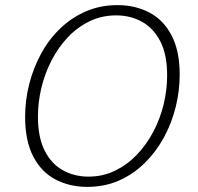

<svg xmlns="http://www.w3.org/2000/svg" viewBox="-20 -722 772 749"><path d="M320 7Q252 7 197 -21.5Q142 -50 110 -111Q78 -172 78 -266Q78 -331 94 -394Q110 -457 140.5 -513Q171 -569 215.5 -611.5Q260 -654 316 -678Q372 -702 438 -702Q508 -702 563 -673Q618 -644 649.5 -583.5Q681 -523 681 -431Q681 -368 665.5 -305Q650 -242 619.5 -186Q589 -130 545 -86.5Q501 -43 445 -18Q389 7 320 7ZM325 -33Q381 -33 428.5 -56Q476 -79 513.5 -118Q551 -157 578 -208Q605 -259 618.5 -315.5Q632 -372 632 -428Q632 -509 605.5 -560.5Q579 -612 534 -637Q489 -662 433 -662Q377 -662 329.5 -639Q282 -616 245 -577Q208 -538 181.5 -487Q155 -436 141.5 -379.5Q128 -323 128 -267Q128 -187 154 -135Q180 -83 225 -58Q270 -33 325 -33Z"/></svg>

Font: Bitter Thin Light
Style: Italic
Weight: 300
Italic angle: -9°
Version: Version 2.002